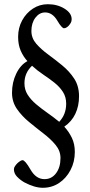

<svg xmlns="http://www.w3.org/2000/svg" viewBox="-20 -694 425 911"><path d="M183 197Q144 197 95 171Q76 160 61 144.5Q46 129 46 109Q46 102 51 94.5Q56 87 63 80Q79 66 87 66Q99 66 125 111Q151 156 191 156Q225 156 246 128Q267 100 267 56Q267 22 244 -6Q221 -34 186.5 -60.5Q152 -87 117.5 -115.5Q83 -144 60 -177.5Q37 -211 37 -254Q37 -303 57 -344.5Q77 -386 110 -404Q90 -426 78 -454Q66 -482 66 -519Q66 -562 85 -597Q104 -632 136 -653Q168 -674 207 -674Q252 -674 286 -653Q320 -632 320 -603Q320 -593 316 -586Q312 -579 306 -572Q299 -565 293.5 -562.5Q288 -560 283 -560Q279 -560 271 -568.5Q263 -577 252 -596Q229 -635 194 -635Q167 -635 148 -610Q129 -585 129 -547Q129 -513 152 -486.5Q175 -460 208.5 -435.5Q242 -411 275.5 -383.5Q309 -356 332 -321Q355 -286 355 -237Q355 -191 337.5 -154Q320 -117 285 -93Q307 -69 321 -40Q335 -11 335 27Q335 74 314.5 113Q294 152 260 174.5Q226 197 183 197ZM96 -299Q96 -268 111.5 -244Q127 -220 152 -199Q177 -178 205.5 -158Q234 -138 261 -116Q294 -151 294 -202Q294 -234 278.5 -258Q263 -282 238.5 -301.5Q214 -321 185.5 -340Q157 -359 132 -382Q96 -348 96 -299Z"/></svg>

Font: Junicode Two Beta Condensed
Style: Regular
Weight: 400
Width: 3
Designer: Peter S. Baker
Foundry: Briery Creek Software
Version: Version 1.053; ttfautohint (v1.8.4)